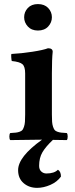

<svg xmlns="http://www.w3.org/2000/svg" viewBox="-20 -678 362 932"><path d="M231.9 -321.8V-122.1Q231.9 -100.6 232.9 -86.9Q233.9 -73.2 237.5 -62.7Q241.2 -52.2 245.1 -47.1Q249 -42 258.5 -38.6Q268.1 -35.2 277.3 -34.2Q286.6 -33.2 304.2 -32.2Q308.6 -27.8 308.6 -15.1Q308.6 -2.4 304.2 2Q293.5 2 271 1.5Q248.5 1 236.8 1Q202.1 33.7 186 61Q169.9 88.4 169.9 127Q169.9 145 180.4 154.5Q190.9 164.1 205.1 164.1Q243.2 164.1 261.2 146Q275.9 154.8 275.9 179.2Q257.3 205.1 224.4 219.5Q191.4 233.9 160.2 233.9Q121.1 233.9 94.5 210.9Q67.9 188 67.9 147.9Q67.9 83 184.1 0Q131.3 0 29.8 2Q25.4 -2.4 25.4 -15.1Q25.4 -27.8 29.8 -32.2Q47.4 -33.2 56.6 -34.2Q65.9 -35.2 75.4 -38.6Q85 -42 88.9 -47.1Q92.8 -52.2 96.4 -62.7Q100.1 -73.2 101.1 -86.9Q102.1 -100.6 102.1 -122.1V-321.8Q102.1 -354.5 89.1 -366.2Q76.2 -377.9 37.1 -381.8Q35.6 -386.7 34.7 -398.9Q33.7 -411.1 35.2 -416Q83.5 -418.5 137.2 -426.8Q190.9 -435.1 212.9 -443.8Q235.8 -443.8 235.8 -426.8Q231.9 -392.1 231.9 -321.8ZM97.2 -594.2Q97.2 -620.1 115 -639.2Q132.8 -658.2 164.1 -658.2Q195.8 -658.2 213.9 -639.2Q231.9 -620.1 231.9 -594.2Q231.9 -568.8 213.9 -549.3Q195.8 -529.8 164.1 -529.8Q133.3 -529.8 115.2 -549.3Q97.2 -568.8 97.2 -594.2Z"/></svg>

Font: Common Serif
Style: Bold
Weight: 700
Designer: Philipp H. Poll, Khaled Hosny
Foundry: Stefan Peev, Context Ltd.
Version: Version 1.026